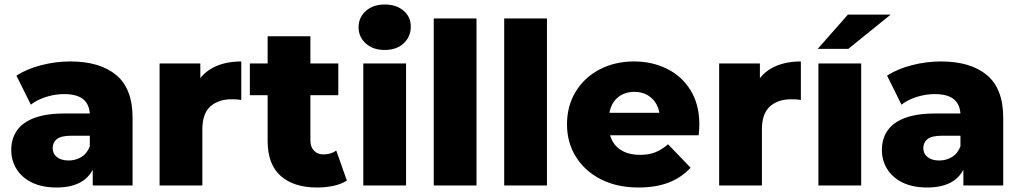

<svg xmlns="http://www.w3.org/2000/svg" viewBox="-20 -824 4536 853"><path d="M392 0V-101L379 -126V-312Q379 -357 351.5 -381.5Q324 -406 264 -406Q225 -406 185 -393.5Q145 -381 117 -359L53 -488Q99 -518 163.5 -534.5Q228 -551 292 -551Q424 -551 496.5 -490.5Q569 -430 569 -301V0ZM232 9Q167 9 122 -13Q77 -35 53.5 -73Q30 -111 30 -158Q30 -208 55.5 -244.5Q81 -281 134 -300.5Q187 -320 271 -320H399V-221H297Q251 -221 232.5 -206Q214 -191 214 -166Q214 -141 233 -126Q252 -111 285 -111Q316 -111 341.5 -126.5Q367 -142 379 -174L405 -104Q390 -48 346.5 -19.5Q303 9 232 9Z M689 0V-542H870V-384L843 -429Q867 -490 921 -520.5Q975 -551 1052 -551V-380Q1039 -382 1029.5 -382.5Q1020 -383 1009 -383Q951 -383 915 -351.5Q879 -320 879 -249V0Z M1389 9Q1285 9 1227 -42.5Q1169 -94 1169 -198V-663H1359V-200Q1359 -171 1375 -154.5Q1391 -138 1416 -138Q1450 -138 1474 -155L1521 -22Q1497 -6 1462 1.5Q1427 9 1389 9ZM1090 -401V-542H1483V-401Z M1594 0V-542H1784V0ZM1689 -602Q1637 -602 1605 -631Q1573 -660 1573 -703Q1573 -746 1605 -775Q1637 -804 1689 -804Q1741 -804 1773 -776.5Q1805 -749 1805 -706Q1805 -661 1773.5 -631.5Q1742 -602 1689 -602Z M1907 0V-742H2097V0Z M2220 0V-742H2410V0Z M2817 9Q2721 9 2649.5 -27.5Q2578 -64 2538.5 -127.5Q2499 -191 2499 -272Q2499 -353 2537.5 -416.5Q2576 -480 2644 -515.5Q2712 -551 2797 -551Q2877 -551 2943 -518.5Q3009 -486 3048 -423Q3087 -360 3087 -270Q3087 -260 3086 -247Q3085 -234 3084 -223H2655V-323H2983L2911 -295Q2912 -332 2897.5 -359Q2883 -386 2857.5 -401Q2832 -416 2798 -416Q2764 -416 2738.5 -401Q2713 -386 2699 -358.5Q2685 -331 2685 -294V-265Q2685 -225 2701.5 -196Q2718 -167 2749 -151.5Q2780 -136 2823 -136Q2863 -136 2891.5 -147.5Q2920 -159 2948 -183L3048 -79Q3009 -36 2952 -13.5Q2895 9 2817 9Z M3175 0V-542H3356V-384L3329 -429Q3353 -490 3407 -520.5Q3461 -551 3538 -551V-380Q3525 -382 3515.5 -382.5Q3506 -383 3495 -383Q3437 -383 3401 -351.5Q3365 -320 3365 -249V0Z M3616 0V-542H3806V0ZM3613 -607 3747 -759H3937L3749 -607Z M4260 0V-101L4247 -126V-312Q4247 -357 4219.5 -381.5Q4192 -406 4132 -406Q4093 -406 4053 -393.5Q4013 -381 3985 -359L3921 -488Q3967 -518 4031.5 -534.5Q4096 -551 4160 -551Q4292 -551 4364.5 -490.5Q4437 -430 4437 -301V0ZM4100 9Q4035 9 3990 -13Q3945 -35 3921.5 -73Q3898 -111 3898 -158Q3898 -208 3923.5 -244.5Q3949 -281 4002 -300.5Q4055 -320 4139 -320H4267V-221H4165Q4119 -221 4100.5 -206Q4082 -191 4082 -166Q4082 -141 4101 -126Q4120 -111 4153 -111Q4184 -111 4209.5 -126.5Q4235 -142 4247 -174L4273 -104Q4258 -48 4214.5 -19.5Q4171 9 4100 9Z"/></svg>

Font: Montserrat Thin ExtraBold
Style: Regular
Weight: 800
Version: Version 9.000